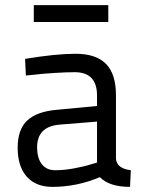

<svg xmlns="http://www.w3.org/2000/svg" viewBox="-20 -720 562 750"><path d="M433 -347V-101Q435 -62 491 -55L488 10Q407 10 370 -28Q280 10 185 10Q120 10 84.5 -30Q49 -70 49 -143Q49 -214 86 -249Q123 -284 201 -291L359 -306V-347Q359 -438 272 -438Q240 -438 192 -435Q144 -432 112 -428L81 -425L78 -490Q198 -510 275 -510Q355 -510 394 -470.5Q433 -431 433 -347ZM359 -245 211 -233Q125 -225 125 -145Q125 -102 143.5 -78.5Q162 -55 196 -55Q230 -55 270.5 -62.5Q311 -70 335 -78L359 -85ZM112 -634V-700H403V-634Z"/></svg>

Font: TitilliumText22L Rg
Style: Regular
Weight: 400
Designer: Campivisivi
Foundry: Campivisivi
Version: 1.000